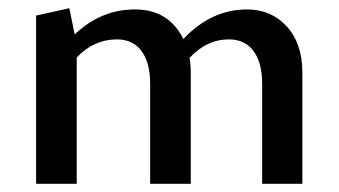

<svg xmlns="http://www.w3.org/2000/svg" viewBox="-20 -448 826 468"><path d="M582 -425Q641 -425 679 -383.5Q717 -342 717 -271V0H619V-244Q619 -295 598 -323.5Q577 -352 538 -352Q484 -352 442 -307Q445 -290 445 -271V0H346V-244Q346 -295 325 -323.5Q304 -352 265 -352Q209 -352 167 -308V0H68V-410L149 -428L162 -364Q226 -425 309 -425Q391 -425 427 -353Q495 -425 582 -425Z"/></svg>

Font: EauTest Semibold
Style: Regular
Weight: 600
Designer: Christian Thalmann (Catharsis Fonts)
Version: Version 0.001;PS 000.001;hotconv 1.0.88;makeotf.lib2.5.64775